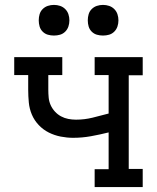

<svg xmlns="http://www.w3.org/2000/svg" viewBox="-20 -763 640 783"><path d="M366 0V-73H423V-223Q387 -214 351 -207.5Q315 -201 278 -201Q253 -201 227.5 -206Q202 -211 179 -222.5Q156 -234 138 -253Q120 -272 110 -295.5Q100 -319 97.5 -345Q95 -371 95 -397V-457H38V-530H234V-457H177V-397Q177 -381 178.5 -365Q180 -349 186.5 -334.5Q193 -320 204 -308Q215 -296 229 -288.5Q243 -281 258.5 -278Q274 -275 290 -275Q324 -275 357 -283Q390 -291 423 -300V-457H366V-530H562V-456H505V-74H562V0ZM400 -618Q387 -618 375 -621.5Q363 -625 354 -634Q345 -643 341.5 -655Q338 -667 338 -680Q338 -693 341.5 -705Q345 -717 354 -726Q363 -735 375 -739Q387 -743 400 -743Q413 -743 425 -739Q437 -735 446 -726Q455 -717 459 -705Q463 -693 463 -680Q463 -667 459 -655Q455 -643 446 -634Q437 -625 425 -621.5Q413 -618 400 -618ZM200 -618Q187 -618 175 -621.5Q163 -625 154 -634Q145 -643 141.5 -655Q138 -667 138 -680Q138 -693 141.5 -705Q145 -717 154 -726Q163 -735 175 -739Q187 -743 200 -743Q213 -743 225 -739Q237 -735 246 -726Q255 -717 259 -705Q263 -693 263 -680Q263 -667 259 -655Q255 -643 246 -634Q237 -625 225 -621.5Q213 -618 200 -618Z"/></svg>

Font: Iosevka Slab Extended
Style: Regular
Weight: 400
Width: 7
Monospace: yes
Designer: Belleve Invis
Foundry: Belleve Invis
Version: Version 11.1.1; ttfautohint (v1.8.3)